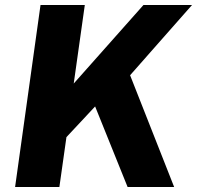

<svg xmlns="http://www.w3.org/2000/svg" viewBox="-20 -743 783 763"><path d="M672 0 497 -444 743 -723H550L273 -411L317 -723H141L40 0H216L244 -198L358 -320L487 0Z"/></svg>

Font: United Sans ExtraBold
Style: Italic
Weight: 800
Italic angle: -8°
Designer: Pablo Impallari, Rodrigo Fuenzalida (Modified by Dan O. Williams)
Version: Version 1.000;PS 001.000;hotconv 1.0.88;makeotf.lib2.5.64775